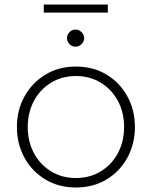

<svg xmlns="http://www.w3.org/2000/svg" viewBox="-20 -818 673 851"><path d="M316 13Q240 13 181 -22.5Q122 -58 88.5 -119Q55 -180 55 -255Q55 -330 88.5 -390.5Q122 -451 181 -487Q240 -523 316 -523Q393 -523 452 -487.5Q511 -452 544.5 -391Q578 -330 578 -255Q578 -180 544.5 -119Q511 -58 452 -22.5Q393 13 316 13ZM316 -29Q379 -29 427.5 -59Q476 -89 503 -140Q530 -191 530 -255Q530 -319 503 -370Q476 -421 427.5 -451Q379 -481 316 -481Q254 -481 205.5 -451Q157 -421 130 -370Q103 -319 103 -255Q103 -191 130 -140Q157 -89 205.5 -59Q254 -29 316 -29ZM315 -611Q299 -611 288 -622.5Q277 -634 277 -649Q277 -664 288 -675.5Q299 -687 315 -687Q330 -687 341.5 -675.5Q353 -664 353 -649Q353 -634 341.5 -622.5Q330 -611 315 -611ZM174 -762V-798H458V-762Z"/></svg>

Font: MuseoModerno ExtraLight
Style: Regular
Weight: 200
Designer: Pablo Cosgaya, Héctor Gatti, Marcela Romero, and the Authors of The MuseoModerno Project.
Foundry: Omnibus-Type Team
Version: Version 1.001